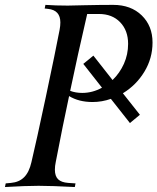

<svg xmlns="http://www.w3.org/2000/svg" viewBox="-20 -752 633 772"><path d="M257.8 -365.7Q232.4 -247.6 204.1 -100.1Q200.7 -84.5 200.7 -69.8Q200.7 -43.9 213.6 -31.2Q226.6 -18.6 253.9 -16.6L283.7 -14.6L280.8 0Q188 -4.9 135.3 -4.9Q82.5 -4.9 0 0L2.9 -14.6L24.4 -16.6Q57.1 -19.5 77.1 -39.6Q97.2 -59.6 106.4 -100.1Q125.5 -180.2 164.6 -364Q203.6 -547.9 219.7 -632.3Q222.7 -648.4 222.7 -661.6Q222.7 -711.4 172.9 -716.3L159.7 -717.8L162.6 -732.4Q203.6 -729.5 252.4 -729.5Q258.8 -729.5 320.3 -731Q381.8 -732.4 435.1 -732.4Q506.3 -732.4 549.8 -690.2Q593.3 -647.9 593.3 -581.1Q593.3 -517.6 560.5 -463.6Q527.8 -409.7 474.1 -377L542.5 -290.5L502.4 -257.3L425.8 -354.5Q390.1 -341.8 352.1 -341.8Q296.9 -341.8 257.8 -365.7ZM262.2 -386.7Q284.2 -378.4 310.5 -378.4Q352.1 -378.4 390.1 -399.4L314.9 -495.1L355.5 -528.3L432.6 -430.2Q461.4 -458 478.3 -495.6Q495.1 -533.2 495.1 -575.7Q495.1 -629.4 463.1 -662.6Q431.2 -695.8 377.9 -695.8H330.6Q291 -524.9 262.2 -386.7Z"/></svg>

Font: Flanker
Style: Italic
Weight: 400
Italic angle: -12°
Designer: Flanker
Version: Version 2.027